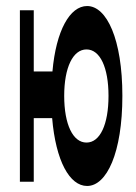

<svg xmlns="http://www.w3.org/2000/svg" viewBox="-20 -603 452 637"><path d="M46 -569V0H92V-211H153C165 -69 211 14 269 14C334 14 386 -96 386 -285C386 -473 334 -583 269 -583C212 -583 166 -502 154 -366H92V-569ZM193 -285C193 -379 222 -439 267 -439C312 -439 340 -379 340 -285C340 -190 312 -130 267 -130C222 -130 193 -190 193 -285Z"/></svg>

Font: 寒蝉无机体 CompactMedium
Style: Regular
Weight: 500
Width: 3
Designer: ChillTanhei {Warren2060}; 
Source Han Sans {Ryoko NISHIZUKA 西塚涼子 (kana, bopomofo & ideographs); Paul D. Hunt (Latin, Gre
Foundry: ChillType&Adobe
Version: Version 1.000;Glyphs 3.1.1 (3135)